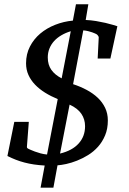

<svg xmlns="http://www.w3.org/2000/svg" viewBox="-20 -763 596 885"><path d="M372.1 -181.2Q372.1 -213.4 355 -238.5Q337.9 -263.7 300.8 -280.8L256.8 -55.2Q313 -68.8 342.5 -101.6Q372.1 -134.3 372.1 -181.2ZM306.2 -619.1Q282.2 -611.8 262.7 -600.3Q243.2 -588.9 229.2 -573.5Q215.3 -558.1 207.8 -539.1Q200.2 -520 200.2 -498Q200.2 -464.4 216.8 -440.9Q233.4 -417.5 264.2 -401.9ZM488.8 -493.2H430.2L435.1 -590.8Q435.1 -594.2 431.2 -599.4Q427.2 -604.5 423.8 -606Q422.9 -606.4 417.7 -608.9Q412.6 -611.3 404.8 -614Q397 -616.7 386.5 -619.4Q376 -622.1 363.8 -623L316.9 -375Q350.1 -364.3 379.4 -348.6Q408.7 -333 430.4 -312.5Q452.1 -292 464.6 -265.9Q477.1 -239.7 477.1 -208Q477.1 -169.4 464.6 -139.4Q452.1 -109.4 431.9 -86.7Q411.6 -64 386.2 -48.3Q360.8 -32.7 335 -22.5Q309.1 -12.2 285.4 -7.1Q261.7 -2 245.1 -1L226.1 102.1H167L186 0Q159.7 -1.5 136.7 -4.9Q113.8 -8.3 93.3 -13.7Q72.8 -19 53.2 -26.6Q33.7 -34.2 14.2 -43.9L45.9 -201.2H112.8L104 -85.9Q104 -82 106.2 -80.1Q108.4 -78.1 110.8 -77.1Q112.8 -76.2 120.8 -72.5Q128.9 -68.8 140.6 -64.5Q152.3 -60.1 166.7 -56.2Q181.2 -52.2 196.8 -50.8L246.1 -306.2Q214.4 -319.3 187.7 -335.9Q161.1 -352.5 141.6 -372.8Q122.1 -393.1 111.1 -417.5Q100.1 -441.9 100.1 -471.2Q100.1 -513.7 117.9 -548.3Q135.7 -583 165.5 -608.2Q195.3 -633.3 234.4 -648.7Q273.4 -664.1 315.9 -668L330.1 -743.2H387.2L375 -670.9Q399.4 -669.9 422.9 -666Q446.3 -662.1 466.1 -657.5Q485.8 -652.8 500.5 -648.4Q515.1 -644 521 -642.1Z"/></svg>

Font: Charis SIL Eur
Style: Italic
Weight: 400
Italic angle: -11°
Foundry: SIL International
Version: Version 5.000